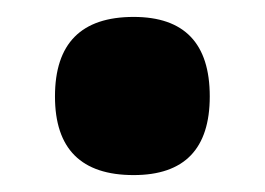

<svg xmlns="http://www.w3.org/2000/svg" viewBox="-20 -195 313 227"><path d="M138 12Q228 12 228 -81Q228 -175 138 -175Q45 -175 45 -81Q45 12 138 12Z"/></svg>

Font: Noto Sans Arabic Condensed Black
Style: Regular
Weight: 900
Width: 3
Designer: Nadine Chahine
Foundry: Monotype Imaging Inc.
Version: 1.001